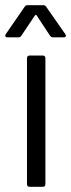

<svg xmlns="http://www.w3.org/2000/svg" viewBox="-41 -720 274 740"><path d="M-12 -576H29C34 -576 38 -577 41 -582L94 -661C95 -663 99 -663 100 -661L152 -582C155 -578 159 -576 164 -576H205C210 -576 213 -579 213 -582C213 -584 213 -586 211 -588L137 -694C134 -699 130 -700 125 -700H66C61 -700 57 -699 54 -694L-19 -588C-23 -582 -20 -576 -12 -576ZM73 0H124C130 0 134 -4 134 -10V-496C134 -502 130 -506 124 -506H73C67 -506 63 -502 63 -496V-10C63 -4 67 0 73 0Z"/></svg>

Font: Barlow Semi Condensed
Style: Regular
Weight: 400
Width: 4
Designer: Jeremy Tribby
Foundry: Tribby Type
Version: Version 1.422;hotconv 1.0.109;makeotfexe 2.5.65596